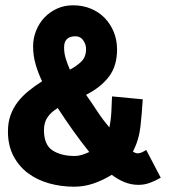

<svg xmlns="http://www.w3.org/2000/svg" viewBox="-20 -705 640 725"><path d="M587 -34Q568 -23 547 -15Q526 -7 503 -7Q475 -7 449.5 -17.5Q424 -28 402 -45Q370 -25 334 -12.5Q298 0 260 0Q211 0 166 -12.5Q121 -25 86.5 -50.5Q52 -76 31 -115.5Q10 -155 10 -209Q10 -243 20 -270.5Q30 -298 47.5 -320.5Q65 -343 88.5 -362Q112 -381 139 -398Q124 -429 114.5 -462Q105 -495 105 -530Q105 -561 116.5 -589.5Q128 -618 148 -639Q168 -660 195.5 -672.5Q223 -685 256 -685Q292 -685 322.5 -672.5Q353 -660 375 -637.5Q397 -615 409.5 -584.5Q422 -554 422 -518Q422 -455 390.5 -414.5Q359 -374 305 -347Q327 -316 347.5 -284.5Q368 -253 393 -224Q399 -253 400.5 -282.5Q402 -312 403 -341L519 -330Q516 -279 510.5 -228.5Q505 -178 482 -132Q486 -130 490.5 -128Q495 -126 500 -126Q508 -126 516.5 -130Q525 -134 532 -139ZM146 -214Q146 -158 178.5 -137Q211 -116 262 -116Q276 -116 290 -120.5Q304 -125 317 -131Q285 -171 255.5 -212.5Q226 -254 198 -297Q174 -283 160 -263Q146 -243 146 -214ZM222 -526Q222 -504 228.5 -483Q235 -462 244 -442Q269 -455 287 -472.5Q305 -490 305 -520Q305 -537 294.5 -552.5Q284 -568 265 -568Q222 -568 222 -526Z"/></svg>

Font: PostBus
Style: Regular
Weight: 400
Designer: Peter Wiegel
Version: Version 1.001